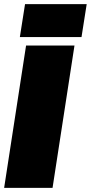

<svg xmlns="http://www.w3.org/2000/svg" viewBox="-22 -908 439 928"><path d="M0 0ZM-2 0 104 -688H338L232 0ZM74 -729ZM74 -729 99 -888H397L372 -729Z"/></svg>

Font: Azeri Sans Black
Style: Italic
Weight: 900
Designer: Hector Gatti & Omnibus-Type (original fonts) / Cristiano Sobral (main changes and remastering)
Foundry: Omnibus-Type
Version: Version 0.07;August 21, 2020;FontCreator 13.0.0.2681 64-bit;